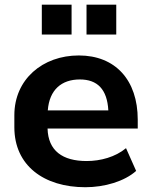

<svg xmlns="http://www.w3.org/2000/svg" viewBox="-20 -785 638 816"><path d="M342.8 10.7C424.8 10.7 508.8 -14.2 558.6 -58.6L515.6 -155.3C470.2 -117.7 407.7 -100.6 348.1 -100.6C246.1 -100.6 184.6 -144 182.1 -238.8H565.4V-276.4C565.4 -444.3 470.7 -549.3 314.9 -549.3C161.1 -549.3 41 -447.8 41 -295.4V-244.1C41 -81.5 166.5 10.7 342.8 10.7ZM284.2 -638.2V-765.1H157.7V-638.2ZM474.1 -638.2V-765.1H347.7V-638.2ZM319.3 -447.3C393.6 -447.3 435.5 -405.8 440.4 -315.9H183.1C189.9 -403.8 241.7 -447.3 319.3 -447.3Z"/></svg>

Font: Winston
Style: Bold
Weight: 700
Designer: Vernon Adams, Kim Jin-seong, David Berlow, Cristiano Sobral
Foundry: The Winston Project Authors
Version: Version 3.004